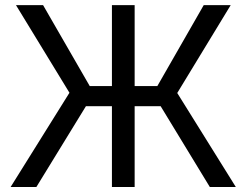

<svg xmlns="http://www.w3.org/2000/svg" viewBox="-20 -748 986 768"><path d="M518.6 -727.5V0H427.7V-727.5ZM22.5 0 257.8 -377 43.9 -727.5H152.3L338.9 -403.8H609.4L794.9 -727.5H902.8L689 -376L923.3 0H819.3L622.6 -323.2H323.7L125.5 0Z"/></svg>

Font: Inter 20pt
Style: Regular
Weight: 400
Version: Version 4.001;git-66647c0bb